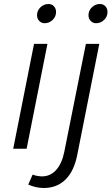

<svg xmlns="http://www.w3.org/2000/svg" viewBox="-20 -743 559 959"><path d="M217 -524 113 0H46L150 -524ZM260 -683Q260 -660 243 -643.5Q226 -627 203 -627Q187 -627 176 -638.5Q165 -650 165 -667Q165 -690 182 -706.5Q199 -723 222 -723Q239 -723 249.5 -711.5Q260 -700 260 -683ZM187 138Q230 139 259.5 107Q289 75 301 16L409 -524H476L366 30Q350 112 307 154Q264 196 199 196Q160 196 121 179L143 129Q159 136 187 138ZM517 -683Q517 -660 500 -643.5Q483 -627 460 -627Q444 -627 433 -638.5Q422 -650 422 -667Q422 -690 439 -706.5Q456 -723 479 -723Q496 -723 506.5 -711.5Q517 -700 517 -683Z"/></svg>

Font: Gontserrat Light
Style: Italic
Weight: 300
Italic angle: -11.3°
Designer: Julieta Ulanovsky
Foundry: Julieta Ulanovsky
Version: Version 6.001